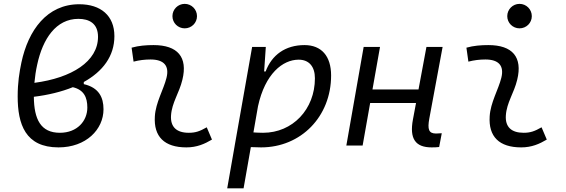

<svg xmlns="http://www.w3.org/2000/svg" viewBox="-20 -764 2970 1008"><path d="M419.9 -333.5C519.5 -388.7 580.6 -469.2 580.6 -574.2C580.6 -682.1 508.8 -741.7 396 -741.7C226.6 -741.7 128.4 -605.5 92.3 -435.5C81.5 -383.3 72.8 -330.1 72.8 -257.8C72.8 -112.3 112.8 9.8 287.1 9.8C431.6 9.8 523.4 -84 523.4 -190.4C523.4 -252.9 499 -304.2 419.9 -322.3ZM160.6 -329.1C163.6 -361.8 168.5 -394.5 175.3 -424.8C204.6 -561 274.4 -665 391.6 -665C447.3 -665 494.6 -641.6 494.6 -570.8C494.6 -441.4 356.9 -355 160.6 -329.1ZM362.3 -306.2C420.9 -292.5 438.5 -252.4 438.5 -199.2C438.5 -128.9 385.3 -66.9 294.4 -66.9C193.8 -66.9 158.7 -137.7 157.7 -255.9C233.4 -265.1 302.7 -282.2 362.3 -306.2Z M1065.4 -95.7C1028.8 -74.7 1006.3 -66.9 971.2 -66.9C906.2 -66.9 874 -98.1 877.9 -157.7C882.3 -225.6 920.9 -275.4 937.5 -345.2C966.8 -464.4 912.6 -527.3 786.1 -527.3C747.6 -527.3 709 -524.4 670.9 -513.7L681.2 -440.4C710.9 -448.2 740.7 -451.7 770.5 -451.7C840.8 -451.7 870.1 -418.5 854 -355C838.9 -293.9 797.4 -226.1 793 -153.3C786.1 -46.4 843.3 9.8 958.5 9.8C1013.7 9.8 1054.2 -8.3 1092.8 -31.2ZM949.7 -615.2C985.4 -615.2 1014.2 -643.6 1014.2 -679.2C1014.2 -714.8 985.4 -743.7 949.7 -743.7C914.1 -743.7 885.3 -714.8 885.3 -679.2C885.3 -643.6 914.1 -615.2 949.7 -615.2Z M1258.8 224.6 1296.9 8.3C1314.9 9.3 1332.5 9.8 1350.6 9.8C1560.5 9.8 1718.3 -152.3 1718.3 -367.7C1718.3 -469.7 1667.5 -527.3 1578.6 -527.3C1477.5 -527.3 1406.7 -475.1 1374.5 -388.7H1366.7L1375.5 -517.6H1303.7L1212.4 -1V-0.5C1212.4 -0.5 1212.4 -0.5 1212.4 -0.5L1172.9 224.6ZM1310.5 -68.8 1334.5 -206.1C1371.6 -377 1464.4 -450.7 1547.9 -450.7C1602.1 -450.7 1633.3 -415 1633.3 -353C1633.3 -189.9 1516.1 -66.9 1361.3 -66.9C1342.8 -66.9 1325.7 -67.9 1310.5 -68.8Z M1798.3 0H1883.8L1923.3 -223.1H2164.1L2147.9 -136.7C2128.9 -35.2 2161.1 9.8 2246.1 9.8C2261.2 9.8 2273.9 9.3 2285.6 7.8L2299.3 -64.5C2288.6 -63.5 2278.8 -63 2269 -63C2230.5 -63 2223.6 -85.4 2233.9 -141.6L2303.7 -517.6H2218.8L2177.2 -294.4H1935.5L1975.1 -517.6H1889.2Z M2823.2 -95.7C2786.6 -74.7 2764.2 -66.9 2729 -66.9C2664.1 -66.9 2631.8 -98.1 2635.7 -157.7C2640.1 -225.6 2678.7 -275.4 2695.3 -345.2C2724.6 -464.4 2670.4 -527.3 2543.9 -527.3C2505.4 -527.3 2466.8 -524.4 2428.7 -513.7L2439 -440.4C2468.8 -448.2 2498.5 -451.7 2528.3 -451.7C2598.6 -451.7 2627.9 -418.5 2611.8 -355C2596.7 -293.9 2555.2 -226.1 2550.8 -153.3C2543.9 -46.4 2601.1 9.8 2716.3 9.8C2771.5 9.8 2812 -8.3 2850.6 -31.2ZM2707.5 -615.2C2743.2 -615.2 2772 -643.6 2772 -679.2C2772 -714.8 2743.2 -743.7 2707.5 -743.7C2671.9 -743.7 2643.1 -714.8 2643.1 -679.2C2643.1 -643.6 2671.9 -615.2 2707.5 -615.2Z"/></svg>

Font: Cascadia Code PL SemiLight
Style: Italic
Weight: 350
Italic angle: -10°
Monospace: yes
Designer: Aaron Bell
Foundry: Saja Typeworks
Version: Version 2404.023